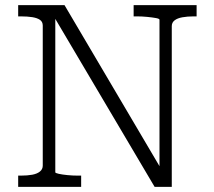

<svg xmlns="http://www.w3.org/2000/svg" viewBox="-20 -730 837 750"><path d="M51 0V-44H62Q87 -44 106 -47.5Q125 -51 136 -60Q147 -69 147 -83V-630Q147 -645 136 -652.5Q125 -660 106 -663Q87 -666 62 -666H51V-710H232L613 -64L603 -60V-653Q603 -657 589 -659.5Q575 -662 555 -664Q535 -666 516 -666H502V-710H748V-666H736Q712 -666 692.5 -662.5Q673 -659 662 -650.5Q651 -642 651 -628V0H584L179 -685L196 -683V-57Q196 -54 209.5 -51Q223 -48 243.5 -46Q264 -44 283 -44H297V0Z"/></svg>

Font: Roboto Serif 20pt ExtraLight
Style: Regular
Weight: 250
Version: Version 1.008